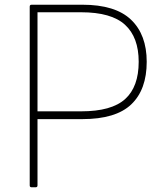

<svg xmlns="http://www.w3.org/2000/svg" viewBox="-20 -781 695 814"><path d="M131 13H114Q106 13 106 5V-753Q106 -761 114 -761H329Q469 -761 535.5 -697.5Q602 -634 602 -519Q602 -401 536.5 -338.5Q471 -276 329 -276H139V5Q139 13 131 13ZM568 -519Q568 -623 510 -676Q452 -729 324 -729H139V-309H324Q453 -309 510.5 -361Q568 -413 568 -519Z"/></svg>

Font: LINE Seed JP_TTF Thin
Style: Regular
Weight: 250
Designer: LY Corporation & Fontrix & Fontworks
Version: Version 1.008